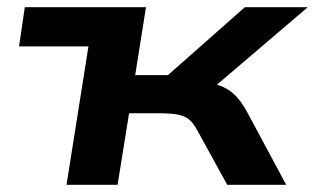

<svg xmlns="http://www.w3.org/2000/svg" viewBox="-20 -514 876 534"><path d="M165 0 226 -385H33L49 -494H386L356 -305H447L661 -494H836L543 -244L536 -287Q570 -284 592.5 -275.5Q615 -267 632.5 -250.5Q650 -234 667 -203L776 0H612L529 -151Q518 -172 505.5 -182Q493 -192 473.5 -195.5Q454 -199 422 -199H339L307 0Z"/></svg>

Font: Nunito Sans 10pt Expanded
Style: Bold Italic
Weight: 700
Width: 7
Italic angle: -9°
Designer: Vernon Adams
Foundry: Vernon Adams
Version: Version 3.101;gftools[0.9.27]